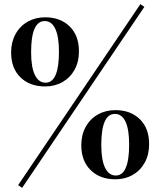

<svg xmlns="http://www.w3.org/2000/svg" viewBox="-20 -844 768 919"><path d="M670.9 -811 85.9 55.2 66.9 42 651.9 -824.2ZM357.9 -598.1Q357.9 -547.9 336.9 -510Q315.9 -472.2 279.1 -451.2Q242.2 -430.2 195.8 -430.2Q123 -430.2 78.1 -473.6Q33.2 -517.1 33.2 -592.8Q33.2 -642.1 54.2 -680.7Q75.2 -719.2 112.5 -740.2Q149.9 -761.2 195.8 -761.2Q269 -761.2 313.5 -717.5Q357.9 -673.8 357.9 -598.1ZM128.9 -594.2Q128.9 -522 147 -485.1Q165 -448.2 198.2 -448.2Q262.2 -448.2 262.2 -596.2Q262.2 -668.9 244.6 -706.1Q227.1 -743.2 193.8 -743.2Q128.9 -743.2 128.9 -594.2ZM693.8 -153.8Q693.8 -104 672.9 -65.9Q651.9 -27.8 615 -6.8Q578.1 14.2 532.2 14.2Q459 14.2 414.1 -29.5Q369.1 -73.2 369.1 -148.9Q369.1 -198.2 390.1 -236.6Q411.1 -274.9 448.5 -295.9Q485.8 -316.9 532.2 -316.9Q605 -316.9 649.4 -273.4Q693.8 -230 693.8 -153.8ZM464.8 -149.9Q464.8 -78.1 482.9 -41Q501 -3.9 534.2 -3.9Q598.1 -3.9 598.1 -151.9Q598.1 -225.1 580.6 -262Q563 -298.8 529.8 -298.8Q464.8 -298.8 464.8 -149.9Z"/></svg>

Font: Neothic
Style: Regular
Weight: 400
Designer: Vasily Draigo aka Daymarius
Foundry: Vasily Draigo aka Daymarius
Version: Version 1.00 May 8, 2019, initial release